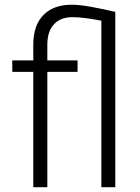

<svg xmlns="http://www.w3.org/2000/svg" viewBox="-20 -780 584 800"><path d="M177.2 0H118.7V-480.5H31.2V-528.3H118.7V-593.8Q118.7 -674.3 160.9 -717.3Q203.1 -760.3 278.3 -760.3Q312 -760.3 362.5 -751Q413.1 -741.7 460.4 -730.5V0H402.3V-693.8Q368.7 -700.2 338.6 -704.3Q308.6 -708.5 281.7 -708.5Q231.9 -708.5 204.6 -678.7Q177.2 -648.9 177.2 -593.8V-528.3H303.2V-480.5H177.2Z"/></svg>

Font: Vazirmatn RD ExtraLight
Style: Regular
Weight: 200
Designer: Saber Rastikerdar
Foundry: Saber Rastikerdar
Version: Version 32.102